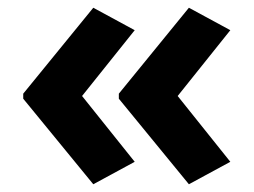

<svg xmlns="http://www.w3.org/2000/svg" viewBox="-20 -522 655 496"><path d="M40 -280 221 -502 328 -444 192 -274 328 -104 221 -46 40 -267ZM287 -280 468 -502 575 -444 439 -274 575 -104 468 -46 287 -267Z"/></svg>

Font: Noto Sans Bamum
Style: Bold
Weight: 700
Designer: Monotype Design Team
Foundry: Monotype Imaging Inc.
Version: Version 2.002; ttfautohint (v1.8.4.7-5d5b)